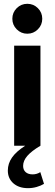

<svg xmlns="http://www.w3.org/2000/svg" viewBox="-20 -759 284 1000"><path d="M122.2 -583.4Q90 -583.4 67.1 -606.3Q44.3 -629.1 44.3 -661.3Q44.3 -693.8 67.1 -716.5Q90 -739.2 122.2 -739.2Q154.6 -739.2 177.3 -716.5Q200.1 -693.8 200.1 -661.3Q200.1 -629.1 177.3 -606.3Q154.6 -583.4 122.2 -583.4ZM125.9 221Q78.4 221 49.6 195.7Q20.8 170.4 20.8 129.3Q20.8 92.8 42.5 61.6Q64.2 30.3 111.2 0H53.7V-521H190.7V0Q144.2 27.6 122.3 52.9Q100.4 78.3 100.4 105.1Q100.4 125.8 113.6 137.5Q126.8 149.2 150.5 149.2Q160.7 149.2 171.4 146.1Q182.1 143 189.9 137.4L209.2 198.6Q192.5 208.6 170.8 214.8Q149.1 221 125.9 221Z"/></svg>

Font: Red Hat Display VF
Style: Regular
Weight: 300
Designer: Pentagram, MCKL
Foundry: Pentagram, MCKL
Version: Version 1.023